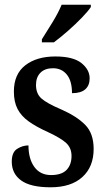

<svg xmlns="http://www.w3.org/2000/svg" viewBox="-20 -786 449 816"><path d="M195 10Q110 10 70 -19Q30 -48 30 -99Q30 -139 53 -153.5Q76 -168 101 -168Q101 -111 126 -76.5Q151 -42 197 -42Q242 -42 263 -64Q284 -86 284 -123Q284 -157 261.5 -178Q239 -199 183 -225Q134 -247 102 -270Q70 -293 54.5 -323Q39 -353 39 -397Q39 -471 87.5 -508.5Q136 -546 215 -546Q291 -546 326 -518Q361 -490 361 -453Q361 -423 342.5 -406.5Q324 -390 286 -390Q286 -442 264 -469Q242 -496 205 -496Q171 -496 152 -477Q133 -458 133 -425Q133 -388 156 -367.5Q179 -347 240 -321Q306 -292 342 -255.5Q378 -219 378 -153Q378 -77 330 -33.5Q282 10 195 10ZM158 -619Q179 -652 203.5 -692Q228 -732 242 -766H366V-756Q355 -739 328 -711Q301 -683 268.5 -654.5Q236 -626 209 -606H158Z"/></svg>

Font: Noto Serif Thai Condensed SemiBold
Style: Regular
Weight: 600
Width: 3
Designer: Monotype Design Team
Foundry: Monotype Imaging Inc.
Version: Version 2.002; ttfautohint (v1.8.4.7-5d5b)